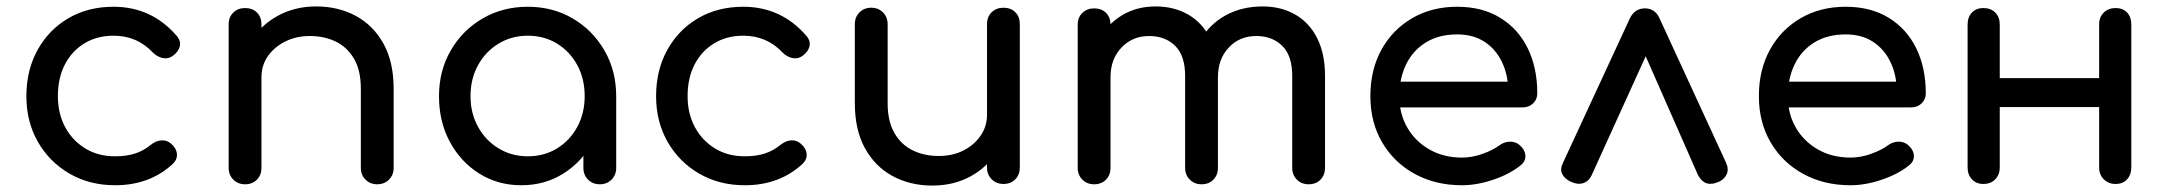

<svg xmlns="http://www.w3.org/2000/svg" viewBox="-20 -572 6737 597"><path d="M338 4Q258 4 195.5 -32.5Q133 -69 97.5 -131.5Q62 -194 62 -273Q62 -354 97 -417Q132 -480 193 -515.5Q254 -551 333 -551Q392 -551 441 -528.5Q490 -506 529 -461Q543 -445 539 -428Q535 -411 517 -398Q503 -388 486 -391.5Q469 -395 455 -409Q406 -461 333 -461Q282 -461 243 -437.5Q204 -414 182 -372Q160 -330 160 -273Q160 -219 182.5 -177Q205 -135 245 -110.5Q285 -86 338 -86Q373 -86 399.5 -94.5Q426 -103 448 -121Q464 -134 481 -135.5Q498 -137 511 -126Q528 -112 530 -94.5Q532 -77 518 -63Q446 4 338 4Z M1153 1Q1131 1 1116.5 -13.5Q1102 -28 1102 -50V-296Q1102 -353 1081 -389Q1060 -425 1024.5 -442.5Q989 -460 943 -460Q901 -460 867 -443Q833 -426 813 -397.5Q793 -369 793 -332H730Q730 -395 760.5 -444.5Q791 -494 844 -523Q897 -552 963 -552Q1032 -552 1086.5 -522.5Q1141 -493 1172.5 -436Q1204 -379 1204 -296V-50Q1204 -28 1189.5 -13.5Q1175 1 1153 1ZM742 1Q720 1 705.5 -13.5Q691 -28 691 -50V-496Q691 -519 705.5 -533Q720 -547 742 -547Q765 -547 779 -533Q793 -519 793 -496V-50Q793 -28 779 -13.5Q765 1 742 1Z M1601 4Q1528 4 1470 -32.5Q1412 -69 1378.5 -131.5Q1345 -194 1345 -273Q1345 -352 1381.5 -415Q1418 -478 1480.5 -514.5Q1543 -551 1621 -551Q1699 -551 1761 -514.5Q1823 -478 1859.5 -415Q1896 -352 1896 -273H1857Q1857 -194 1823.5 -131.5Q1790 -69 1732 -32.5Q1674 4 1601 4ZM1621 -86Q1672 -86 1712 -110.5Q1752 -135 1775 -177.5Q1798 -220 1798 -273Q1798 -327 1775 -369.5Q1752 -412 1712 -436.5Q1672 -461 1621 -461Q1571 -461 1530.5 -436.5Q1490 -412 1466.5 -369.5Q1443 -327 1443 -273Q1443 -220 1466.5 -177.5Q1490 -135 1530.5 -110.5Q1571 -86 1621 -86ZM1845 1Q1823 1 1808.5 -13.5Q1794 -28 1794 -50V-203L1813 -309L1896 -273V-50Q1896 -28 1881.5 -13.5Q1867 1 1845 1Z M2296 4Q2216 4 2153.5 -32.5Q2091 -69 2055.5 -131.5Q2020 -194 2020 -273Q2020 -354 2055 -417Q2090 -480 2151 -515.5Q2212 -551 2291 -551Q2350 -551 2399 -528.5Q2448 -506 2487 -461Q2501 -445 2497 -428Q2493 -411 2475 -398Q2461 -388 2444 -391.5Q2427 -395 2413 -409Q2364 -461 2291 -461Q2240 -461 2201 -437.5Q2162 -414 2140 -372Q2118 -330 2118 -273Q2118 -219 2140.5 -177Q2163 -135 2203 -110.5Q2243 -86 2296 -86Q2331 -86 2357.5 -94.5Q2384 -103 2406 -121Q2422 -134 2439 -135.5Q2456 -137 2469 -126Q2486 -112 2488 -94.5Q2490 -77 2476 -63Q2404 4 2296 4Z M2879 5Q2810 5 2755.5 -24.5Q2701 -54 2669.5 -111Q2638 -168 2638 -251V-497Q2638 -519 2652.5 -533.5Q2667 -548 2689 -548Q2711 -548 2725.5 -533.5Q2740 -519 2740 -497V-251Q2740 -195 2761 -158.5Q2782 -122 2818 -104.5Q2854 -87 2899 -87Q2942 -87 2975.5 -104Q3009 -121 3029 -150Q3049 -179 3049 -215H3112Q3112 -153 3081.5 -103Q3051 -53 2998.5 -24Q2946 5 2879 5ZM3100 0Q3078 0 3063.5 -14.5Q3049 -29 3049 -51V-497Q3049 -520 3063.5 -534Q3078 -548 3100 -548Q3123 -548 3137 -534Q3151 -520 3151 -497V-51Q3151 -29 3137 -14.5Q3123 0 3100 0Z M4049 1Q4027 1 4012.5 -13.5Q3998 -28 3998 -50V-336Q3998 -399 3967 -429.5Q3936 -460 3886 -460Q3834 -460 3800.5 -424Q3767 -388 3767 -332H3684Q3684 -397 3712 -446.5Q3740 -496 3790.5 -524Q3841 -552 3906 -552Q3963 -552 4007 -527Q4051 -502 4075.5 -453.5Q4100 -405 4100 -336V-50Q4100 -28 4086 -13.5Q4072 1 4049 1ZM3382 1Q3360 1 3345.5 -13.5Q3331 -28 3331 -50V-495Q3331 -518 3345.5 -532Q3360 -546 3382 -546Q3405 -546 3419 -532Q3433 -518 3433 -495V-50Q3433 -28 3419 -13.5Q3405 1 3382 1ZM3716 1Q3694 1 3679.5 -13.5Q3665 -28 3665 -50V-336Q3665 -399 3634 -429.5Q3603 -460 3553 -460Q3501 -460 3467 -424Q3433 -388 3433 -332H3370Q3370 -397 3396 -446.5Q3422 -496 3468 -524Q3514 -552 3573 -552Q3630 -552 3674 -527Q3718 -502 3742.5 -453.5Q3767 -405 3767 -336V-50Q3767 -28 3753 -13.5Q3739 1 3716 1Z M4526 4Q4443 4 4378.5 -31.5Q4314 -67 4277.5 -129.5Q4241 -192 4241 -273Q4241 -355 4275.5 -417.5Q4310 -480 4371 -515.5Q4432 -551 4511 -551Q4589 -551 4645 -516.5Q4701 -482 4730.5 -421.5Q4760 -361 4760 -282Q4760 -263 4747 -250.5Q4734 -238 4714 -238H4311V-318H4711L4670 -290Q4669 -340 4650 -379.5Q4631 -419 4596 -442Q4561 -465 4511 -465Q4454 -465 4413.5 -440Q4373 -415 4352 -371.5Q4331 -328 4331 -273Q4331 -218 4356 -175Q4381 -132 4425 -107Q4469 -82 4526 -82Q4557 -82 4589.5 -93.5Q4622 -105 4642 -120Q4657 -131 4674.5 -131.5Q4692 -132 4705 -121Q4722 -106 4723 -88Q4724 -70 4707 -57Q4673 -30 4622.5 -13Q4572 4 4526 4Z M5095 -546Q5110 -546 5122 -538Q5134 -530 5141 -513L5347 -66Q5356 -46 5349 -30.5Q5342 -15 5325 -7Q5303 3 5287 -2Q5271 -7 5260 -27L5072 -454H5123L4929 -27Q4920 -8 4902.5 -2.5Q4885 3 4864 -7Q4845 -16 4837.5 -31Q4830 -46 4840 -66L5047 -513Q5062 -546 5095 -546Z M5734 4Q5651 4 5586.5 -31.5Q5522 -67 5485.5 -129.5Q5449 -192 5449 -273Q5449 -355 5483.5 -417.5Q5518 -480 5579 -515.5Q5640 -551 5719 -551Q5797 -551 5853 -516.5Q5909 -482 5938.5 -421.5Q5968 -361 5968 -282Q5968 -263 5955 -250.5Q5942 -238 5922 -238H5519V-318H5919L5878 -290Q5877 -340 5858 -379.5Q5839 -419 5804 -442Q5769 -465 5719 -465Q5662 -465 5621.5 -440Q5581 -415 5560 -371.5Q5539 -328 5539 -273Q5539 -218 5564 -175Q5589 -132 5633 -107Q5677 -82 5734 -82Q5765 -82 5797.5 -93.5Q5830 -105 5850 -120Q5865 -131 5882.5 -131.5Q5900 -132 5913 -121Q5930 -106 5931 -88Q5932 -70 5915 -57Q5881 -30 5830.5 -13Q5780 4 5734 4Z M6558 0Q6536 0 6521.5 -14.5Q6507 -29 6507 -51V-496Q6507 -519 6521.5 -533Q6536 -547 6558 -547Q6581 -547 6594 -533Q6607 -519 6607 -496V-51Q6607 -29 6594 -14.5Q6581 0 6558 0ZM6147 0Q6125 0 6111.5 -14.5Q6098 -29 6098 -51V-496Q6098 -519 6111.5 -533Q6125 -547 6147 -547Q6170 -547 6184 -533Q6198 -519 6198 -496V-51Q6198 -29 6184 -14.5Q6170 0 6147 0ZM6185 -239V-329H6536V-239Z"/></svg>

Font: Comfortaa
Style: Bold
Weight: 700
Designer: Johan Aakerlund
Foundry: Johan Aakerlund
Version: Version 3.104; ttfautohint (v1.8.1.43-b0c9)